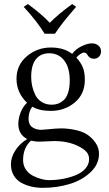

<svg xmlns="http://www.w3.org/2000/svg" viewBox="-20 -671 525 926"><path d="M195.3 -508.3Q158.2 -568.8 94.2 -638.2L114.7 -651.4Q181.2 -602.5 220.2 -561Q260.7 -602.5 328.1 -651.4L347.2 -638.2Q276.9 -557.6 245.1 -508.3ZM316.4 -283.2Q316.4 -344.7 289.6 -379.4Q262.7 -414.1 217.3 -414.1Q176.3 -414.1 153.3 -385.5Q130.4 -356.9 130.4 -300.3Q130.4 -278.3 135 -256.8Q139.6 -235.4 149.9 -213.9Q160.2 -192.4 180.9 -179.2Q201.7 -166 230 -166Q245.1 -166 258.5 -170.7Q272 -175.3 285.9 -186.8Q299.8 -198.2 308.1 -222.9Q316.4 -247.6 316.4 -283.2ZM129.4 7.3Q91.3 42 91.3 101.1Q91.3 127.4 105.5 147.5Q119.6 167.5 140.9 177.7Q162.1 188 181.2 192.9Q200.2 197.8 215.3 197.8Q249 197.8 282 191.9Q314.9 186 344.2 174.3Q373.5 162.6 391.6 142.3Q409.7 122.1 409.7 96.2Q409.7 76.7 397.9 62.5Q386.2 48.3 357.4 33.7Q308.6 9.3 240.2 9.3Q228 9.3 207 10.7Q185.5 12.2 166.5 12.2Q152.3 12.2 129.4 7.3ZM433.1 -387.7Q412.6 -387.7 402.8 -404.8Q395.5 -417.5 385.7 -417.5Q377.4 -417.5 366 -409.4Q354.5 -401.4 348.1 -393.1Q370.1 -369.6 379.6 -345.7Q389.2 -321.8 389.2 -286.6Q389.2 -217.3 340.6 -176.8Q292 -136.2 225.1 -136.2Q169.9 -136.2 135.3 -156.7Q117.7 -130.9 117.7 -99.1Q117.7 -69.8 135.7 -57.4Q153.8 -44.9 179.2 -44.9Q187 -44.9 210.4 -47.4Q252.9 -51.8 274.9 -51.8Q310.5 -51.8 350.1 -42.7Q389.6 -33.7 415.5 -10.7Q457.5 26.9 457.5 70.3Q457.5 121.6 416.3 160.2Q375 198.7 314.7 216.8Q254.4 234.9 187 234.9Q157.7 234.9 131.8 229Q106 223.1 83 210.7Q60.1 198.2 46.4 175.3Q32.7 152.3 32.7 121.1Q32.7 88.4 53 55.9Q73.2 23.4 110.8 -0.5Q68.4 -22.5 68.4 -73.7Q68.4 -100.6 79.6 -129.2Q90.8 -157.7 110.4 -175.3Q59.6 -224.1 59.6 -291Q59.6 -357.4 109.4 -399.7Q159.2 -441.9 225.6 -441.9Q288.1 -441.9 328.1 -411.1Q345.2 -434.6 373.8 -448.2Q402.3 -461.9 423.3 -461.9Q442.4 -461.9 454.8 -450.9Q467.3 -439.9 467.3 -423.8Q467.3 -407.7 457.5 -397.7Q447.8 -387.7 433.1 -387.7Z"/></svg>

Font: Libertinage
Style: f
Weight: 400
Designer: OSP
Foundry: OSP
Version: Version 1.0; 2008; OFL relea